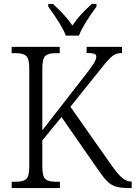

<svg xmlns="http://www.w3.org/2000/svg" viewBox="-20 -951 686 971"><path d="M39 0V-32H62Q96 -32 112 -45Q128 -58 128 -108V-606Q128 -655 112 -668.5Q96 -682 62 -682H39V-714H282V-682H259Q225 -682 209.5 -668.5Q194 -655 194 -604V-292L412 -572Q444 -613 455.5 -632.5Q467 -652 467 -665Q467 -676 455 -679.5Q443 -683 418 -683V-714H597V-683Q563 -683 539.5 -660Q516 -637 478 -588L336 -411L544 -115Q576 -70 598 -51.5Q620 -33 643 -33H646V0H633Q591 0 566 -7.5Q541 -15 520.5 -36Q500 -57 473 -97L291 -359L194 -241V-111Q194 -59 209.5 -45.5Q225 -32 260 -32H283V0ZM313 -771Q304 -794 288.5 -820.5Q273 -847 255.5 -873Q238 -899 224 -918V-931H248Q277 -904 301 -878.5Q325 -853 346 -822Q367 -853 390.5 -878.5Q414 -904 444 -931H468V-918Q454 -899 436.5 -873Q419 -847 403.5 -820.5Q388 -794 379 -771Z"/></svg>

Font: Noto Serif SemiCondensed Light
Style: Regular
Weight: 300
Width: 4
Designer: Monotype Design Team
Foundry: Monotype Imaging Inc.
Version: Version 2.013